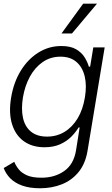

<svg xmlns="http://www.w3.org/2000/svg" viewBox="-20 -802 608 1038"><path d="M196.3 215.8Q140.1 215.8 100.1 201.4Q60.1 187 35.6 162.1Q11.2 137.2 0 106.4L57.1 72.8Q65.4 93.8 81.3 113.5Q97.2 133.3 126.2 146Q155.3 158.7 202.6 158.7Q274.9 159.2 326.9 122.8Q378.9 86.4 391.1 10.3L410.6 -112.8H404.8Q390.1 -87.9 365.5 -63Q340.8 -38.1 304.9 -22Q269 -5.9 220.2 -5.9Q154.8 -5.9 109.4 -38.1Q64 -70.3 45.2 -130.6Q26.4 -190.9 40 -273.9Q53.7 -356.9 92.3 -419.7Q130.9 -482.4 187.5 -517.8Q244.1 -553.2 311.5 -553.2Q361.8 -553.2 391.8 -535.4Q421.9 -517.6 437.7 -491.7Q453.6 -465.8 460.4 -441.4H467.3L484.4 -545.9H545.9L453.1 14.2Q441.4 83.5 404.8 128.2Q368.2 172.9 314.5 194.3Q260.7 215.8 196.3 215.8ZM234.4 -63.5Q286.6 -63.5 328.9 -89.1Q371.1 -114.7 399.7 -162.1Q428.2 -209.5 439 -275.4Q449.7 -339.4 438 -388.9Q426.3 -438.5 393.3 -467Q360.4 -495.6 307.1 -495.6Q252.4 -495.6 210.2 -466.1Q168 -436.5 141.1 -386.7Q114.3 -336.9 104 -275.4Q93.8 -212.9 104.2 -165Q114.7 -117.2 147.5 -90.3Q180.2 -63.5 234.4 -63.5ZM312.5 -621.1 429.7 -782.2H504.4L369.1 -621.1Z"/></svg>

Font: Inter Tight Light
Style: Italic
Weight: 300
Italic angle: -9.39999°
Designer: Rasmus Andersson
Foundry: rsms
Version: Version 3.004